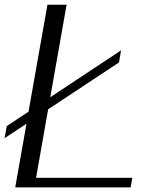

<svg xmlns="http://www.w3.org/2000/svg" viewBox="-24 -812 669 832"><path d="M181.6 -791.5H264.6L193.8 -390.6L500.5 -593.8L491.7 -541.5L184.6 -338.4L132.3 -41.5H549.3L542 0H42L90.8 -275.9L-3.9 -213.4L5.4 -265.6L99.6 -328.1Z"/></svg>

Font: Resagnicto
Style: Italic
Weight: 500
Italic angle: -10°
Version: Version 0.999